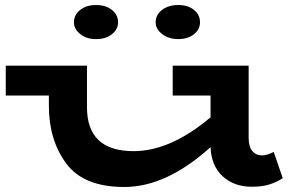

<svg xmlns="http://www.w3.org/2000/svg" viewBox="-20 -733 1184 766"><path d="M1108 -22Q1083 -6 1054.5 3Q1026 12 984 12Q914 12 868.5 -29.5Q823 -71 820 -146Q644 13 476 13Q314 13 244.5 -80.5Q175 -174 175 -311V-352H3V-471H327V-305Q327 -130 513 -130Q660 -130 820 -265V-352H669V-471H972V-184Q972 -147 987 -130Q1002 -113 1024 -113Q1046 -113 1072 -127ZM275 -644Q275 -674 300 -693.5Q325 -713 363 -713Q402 -713 426.5 -693.5Q451 -674 451 -644Q451 -616 426.5 -596.5Q402 -577 363 -577Q325 -577 300 -597Q275 -617 275 -644ZM601 -644Q601 -674 626.5 -693.5Q652 -713 691 -713Q730 -713 754 -693.5Q778 -674 778 -644Q778 -616 754 -596.5Q730 -577 691 -577Q653 -577 627 -597Q601 -617 601 -644Z"/></svg>

Font: BioRhyme Expanded ExtraBold
Style: Regular
Weight: 800
Width: 7
Designer: Aoife Mooney
Foundry: Aoife Mooney Type
Version: Version 1.001